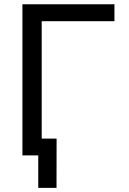

<svg xmlns="http://www.w3.org/2000/svg" viewBox="-20 -748 619 924"><path d="M530.8 -646H180.7V0H87.9V-727.5H530.8ZM164.1 0H127.4V-81.1H252.4L252 156.2H164.1Z"/></svg>

Font: Inter RS Variable
Style: Regular
Weight: 400
Designer: Rasmus Andersson (customised by Maria Ramos and Noel Pretorius)
Foundry: rsms
Version: Version 3.001;Glyphs 3.2.3 (3260)